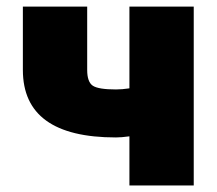

<svg xmlns="http://www.w3.org/2000/svg" viewBox="-20 -566 661 586"><path d="M334 -146.5Q49.8 -146.5 49.8 -352.5V-545.9H246.1V-352.5Q246.1 -315.9 263.2 -304.4Q280.3 -293 334 -293Q353 -293 375 -296.4V-545.9H571.3V0H375V-149.9Q350.1 -146.5 334 -146.5Z"/></svg>

Font: Inter Black
Style: Regular
Weight: 900
Designer: Rasmus Andersson
Foundry: rsms
Version: Version 4.000;git-a52131595